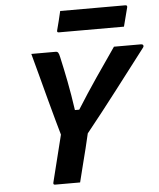

<svg xmlns="http://www.w3.org/2000/svg" viewBox="-60 -964 841 1016"><g transform="rotate(-5 360.5 -456.5)"><path d="M324 0H191Q180 0 183 -12L245 -261Q237 -288 223 -339Q209 -390 192 -453Q175 -516 158 -581Q141 -646 126 -700H256Q264 -700 268.5 -694Q273 -688 277 -668Q291 -606 304.5 -537Q318 -468 330 -384H353Q405 -467 458.5 -545.5Q512 -624 565 -700H709Q717 -700 720 -694.5Q723 -689 718 -682Q636 -575 554.5 -468.5Q473 -362 387 -255Q378 -216 368.5 -177Q359 -138 349 -100Q343 -75 336.5 -50Q330 -25 324 0ZM298 -913H644Q655 -913 653 -902Q646 -876 640 -851.5Q634 -827 627 -801H281Q270 -801 273 -812Q280 -838 286 -862.5Q292 -887 298 -913Z"/></g></svg>

Font: Recursive Sn Lnr St
Style: Bold Italic
Weight: 700
Italic angle: -15°
Version: Version 1.079;hotconv 1.0.112;makeotfexe 2.5.65598; ttfautoh